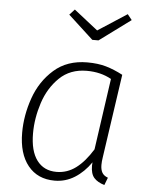

<svg xmlns="http://www.w3.org/2000/svg" viewBox="-54 -808 665 864"><g transform="rotate(5 278.0 -376.5)"><path d="M487 -490 432 -112Q429 -93 429 -78Q429 -57 436.5 -43.5Q444 -30 463 -23L450 11Q419 2 403 -16Q387 -34 387 -71L388 -86Q357 -41 315.5 -15Q274 11 225 11Q148 11 104.5 -43Q61 -97 61 -192Q61 -270 88.5 -348.5Q116 -427 175.5 -479.5Q235 -532 326 -532Q374 -532 410.5 -521.5Q447 -511 487 -490ZM110 -193Q110 -113 141.5 -71Q173 -29 230 -29Q278 -29 317.5 -58.5Q357 -88 392 -145L438 -467Q390 -494 327 -494Q252 -494 203.5 -447Q155 -400 132.5 -330.5Q110 -261 110 -193ZM488 -764 508 -739 367 -635H339L226 -739L249 -764L357 -679Z"/></g></svg>

Font: Fira Sans ExtraLight
Style: Italic
Weight: 275
Italic angle: -8°
Designer: Carrois Corporate & Edenspiekermann AG
Foundry: Carrois Corporate GbR & Edenspiekermann AG
Version: Version 4.203